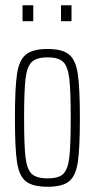

<svg xmlns="http://www.w3.org/2000/svg" viewBox="-20 -705 362 733"><path d="M37 -254Q37 -370 45 -423Q53 -476 79 -497Q105 -518 162 -518Q218 -518 243.5 -497Q269 -476 277 -423Q285 -370 285 -254Q285 -138 277 -85.5Q269 -33 243.5 -12.5Q218 8 162 8Q105 8 79 -12.5Q53 -33 45 -85.5Q37 -138 37 -254ZM250 -254Q250 -360 244.5 -405.5Q239 -451 221.5 -468.5Q204 -486 162 -486Q120 -486 101.5 -468.5Q83 -451 77.5 -405Q72 -359 72 -254Q72 -149 77.5 -103.5Q83 -58 101.5 -41Q120 -24 162 -24Q204 -24 221.5 -41Q239 -58 244.5 -103Q250 -148 250 -254ZM66 -624V-685H107V-624ZM213 -624V-685H253V-624Z"/></svg>

Font: Saira Ultra Condensed Thin
Style: Regular
Weight: 100
Width: 1
Designer: Hector Gatti with collaboration of the Omnibus-Type team
Foundry: Omnibus-Type
Version: Version 1.001; ttfautohint (v1.8)